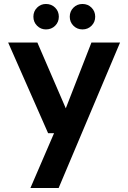

<svg xmlns="http://www.w3.org/2000/svg" viewBox="-20 -726 646 966"><path d="M133 220 252 -56H222L21 -512H168L311 -181L440 -512H584L275 220ZM211 -578Q185 -578 166.5 -596.5Q148 -615 148 -642Q148 -669 166.5 -687.5Q185 -706 211 -706Q239 -706 257.5 -687.5Q276 -669 276 -642Q276 -615 257.5 -596.5Q239 -578 211 -578ZM395 -578Q368 -578 349.5 -596.5Q331 -615 331 -642Q331 -669 349.5 -687.5Q368 -706 395 -706Q422 -706 440.5 -687.5Q459 -669 459 -642Q459 -615 440.5 -596.5Q422 -578 395 -578Z"/></svg>

Font: DM Sans 12pt
Style: Bold
Weight: 700
Version: Version 4.004;gftools[0.9.30]